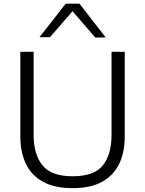

<svg xmlns="http://www.w3.org/2000/svg" viewBox="-20 -988 771 1019"><path d="M366 10.5Q268.5 10.5 207.2 -23.8Q146 -58 117 -119.5Q88 -181 88 -262.5V-713H158.5V-271.5Q158.5 -169 205.2 -110.8Q252 -52.5 365.5 -52.5Q480 -52.5 526 -110.5Q572 -168.5 572 -272.5V-713H642V-262.5Q642 -181 613 -119.5Q584 -58 523 -23.8Q462 10.5 366 10.5ZM486 -788.5Q455.5 -824 425.5 -858.5Q395.5 -893 365 -928.5Q334.5 -893.5 305 -859.5Q275.5 -825 245 -790.5H189.5Q224 -834.5 258.8 -879Q293.5 -923.5 328.5 -968.5H402Q436.5 -923.5 471.2 -878.8Q506 -834 541 -789.5Z"/></svg>

Font: Heraclito Light
Style: Regular
Weight: 300
Designer: Kostas Bartsokas (font) & Cristiano Sobral (main changes)
Foundry: Kostas Bartsokas (font) & Cristiano Sobral (main changes)
Version: Version 1.00;July 8, 2020;FontCreator 13.0.0.2655 64-bit